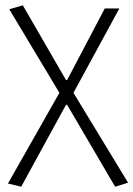

<svg xmlns="http://www.w3.org/2000/svg" viewBox="-20 -513 503 724"><path d="M60 191 10 179 204 -163 15 -478 66 -493 229 -211H233L375 -481H430L257 -163L463 176L414 191L233 -118H229Z"/></svg>

Font: Assistant Light
Style: Regular
Weight: 300
Designer: Hebrew By Ben Nathan, Latin by Paul Hunt
Version: Version 3.000